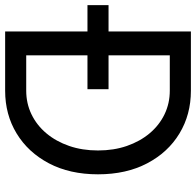

<svg xmlns="http://www.w3.org/2000/svg" viewBox="-28 -735 763 747"><g transform="rotate(90 353.5 -361.5)"><path d="M327.1 -320.3H0Q0 -331.5 0 -346.4Q0 -361.3 0 -376.2Q0 -391.1 0 -402.3H327.1ZM195.3 -640.6V-82H333Q382.3 -82 424.8 -102.5Q467.3 -123 498.8 -160.6Q530.3 -198.2 547.9 -249.3Q565.4 -300.3 565.4 -361.3Q565.4 -422.4 547.9 -473.4Q530.3 -524.4 498.8 -562Q467.3 -599.6 424.8 -620.1Q382.3 -640.6 333 -640.6ZM333 0H195.3H102.5V-722.7H333Q425.8 -722.7 499.3 -678.2Q572.8 -633.8 615.5 -552.5Q658.2 -471.2 658.2 -361.3Q658.2 -251.5 615.5 -170.4Q572.8 -89.4 499.3 -44.7Q425.8 0 333 0Z"/></g></svg>

Font: Giphurs SC
Style: Regular
Weight: 400
Version: Version 0.920